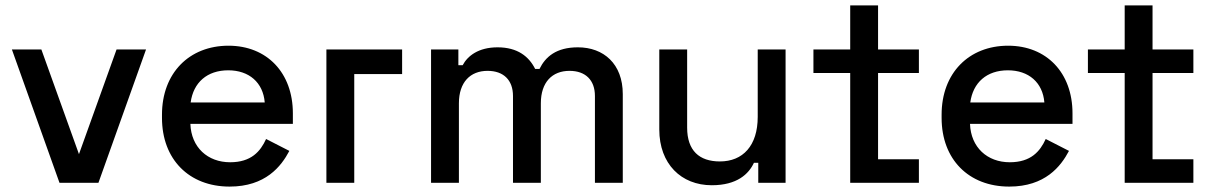

<svg xmlns="http://www.w3.org/2000/svg" viewBox="-20 -676 4483 710"><path d="M200 0H344L520 -493H411L272 -106L133 -493H24Z M829 14C962 14 1020 -61 1050 -118L964 -162C943 -116 909 -76 831 -76C748 -76 687 -131 684 -218H1063V-257C1063 -407 967 -507 825 -507C680 -507 579 -406 579 -252V-240C579 -87 679 14 829 14ZM685 -297C695 -371 746 -416 824 -416C901 -416 953 -371 959 -297Z M1187 0H1290V-402H1467V-493H1187Z M1574 0H1677V-294C1677 -372 1719 -414 1783 -414C1842 -414 1877 -380 1877 -321V0H1980V-294C1980 -372 2022 -414 2086 -414C2145 -414 2180 -380 2180 -321V0H2283V-328C2283 -440 2212 -501 2117 -501C2037 -501 1997 -466 1975 -421H1959C1936 -467 1894 -501 1820 -501C1749 -501 1709 -469 1691 -435H1675V-493H1574Z M2612 9C2706 9 2749 -33 2768 -74H2784V0H2885V-493H2782V-244C2782 -137 2727 -79 2642 -79C2566 -79 2521 -119 2521 -204V-493H2418V-197C2418 -70 2499 9 2612 9Z M3124 0H3378V-87H3227V-406H3378V-493H3227V-656H3124V-493H2988V-406H3124Z M3712 14C3845 14 3903 -61 3933 -118L3847 -162C3826 -116 3792 -76 3714 -76C3631 -76 3570 -131 3567 -218H3946V-257C3946 -407 3850 -507 3708 -507C3563 -507 3462 -406 3462 -252V-240C3462 -87 3562 14 3712 14ZM3568 -297C3578 -371 3629 -416 3707 -416C3784 -416 3836 -371 3842 -297Z M4139 0H4393V-87H4242V-406H4393V-493H4242V-656H4139V-493H4003V-406H4139Z"/></svg>

Font: Meta Space Medium
Style: Regular
Weight: 500
Designer: Meta Pool / Florian Karsten
Foundry: Meta Pool / Florian Karsten
Version: Version 2.000;Glyphs 3.1.1 (3137)